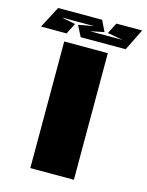

<svg xmlns="http://www.w3.org/2000/svg" viewBox="-216 -862 718 936"><g transform="rotate(15 142.5 -394.5)"><path d="M30 0V-639H250V0H30ZM74 -735 152 -749H-12L59 -735L31 -680H-98L-41 -789H181L208 -734L139 -720H303L225 -734L253 -789H383L329 -680H102Z"/></g></svg>

Font: Banana Brick
Style: Regular
Weight: 400
Designer: artmaker
Foundry: artmaker
Version: Version 4.000 2011 initial release